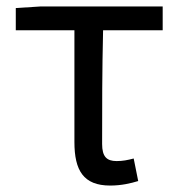

<svg xmlns="http://www.w3.org/2000/svg" viewBox="-20 -563 553 596"><path d="M322 13C357 13 386 6 409 -1L395 -71C376 -66 361 -63 342 -63C311 -63 297 -77 297 -116C297 -229 297 -344 300 -469H485V-543H107L29 -538V-469H211V-122C211 -34 239 13 322 13Z"/></svg>

Font: Spoqa Han Sans Neo
Style: Regular
Weight: 400
Designer: [Spoqa Han Sans Neo] Dong-huui Kim ___ Younghwa Kang ___ Yujin Lee ___ [Noto Sans] Ryoko NISHIZUKA ____ (kana & ideograp
Foundry: Spoqa (http://www.spoqa-han-sans.com)
Version: Version 1.100;hotconv 1.0.109;makeotfexe 2.5.65596